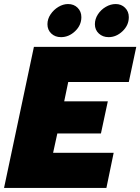

<svg xmlns="http://www.w3.org/2000/svg" viewBox="-30 -931 695 951"><path d="M205 -811Q205 -837 220.5 -860Q236 -883 259.5 -897Q283 -911 307 -911Q336 -911 354.5 -892.5Q373 -874 373 -846Q373 -806 342 -776.5Q311 -747 272 -747Q243 -747 224 -765Q205 -783 205 -811ZM440 -811Q440 -837 455 -860Q470 -883 494 -897Q518 -911 543 -911Q571 -911 589.5 -892.5Q608 -874 608 -846Q608 -806 577 -776.5Q546 -747 508 -747Q479 -747 459.5 -765Q440 -783 440 -811ZM138 -699H645L608 -525H308L288 -429H504L470 -270H254L233 -174H533L497 0H-10Z"/></svg>

Font: Prompt ExtraBold
Style: Italic
Weight: 800
Italic angle: -12°
Designer: Katatrad Team
Foundry: CadsonDemak
Version: Version 1.001